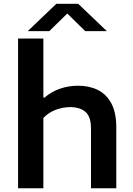

<svg xmlns="http://www.w3.org/2000/svg" viewBox="-20 -1016 718 1036"><path d="M77.5 0V-808H214V-489.5H220.5Q256.5 -521 303.2 -537.2Q350 -553.5 401 -553.5Q461 -553.5 507.5 -530.8Q554 -508 580.8 -458.2Q607.5 -408.5 607.5 -328V0H471V-321Q471 -387 441 -412.5Q411 -438 359 -438Q319.5 -438 280.8 -423.5Q242 -409 214 -379.5V0ZM129.5 -848 284 -995.5H402L556.5 -848H440L343 -943L246 -848Z"/></svg>

Font: Encode Sans Expanded SemiBold
Style: Regular
Weight: 600
Width: 7
Designer: Multiple Designers
Foundry: Impallari Type
Version: Version 3.000; ttfautohint (v1.8.3) -l 8 -r 50 -G 200 -x 14 